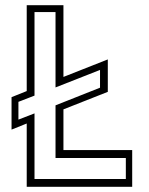

<svg xmlns="http://www.w3.org/2000/svg" viewBox="-20 -720 575 740"><path d="M83 0V-244L24.5 -220.5V-345.5L83 -369V-700H224.5V-423.5L395.5 -491V-366L224.5 -298.5V-141.5H489.5V0ZM113 -30H465V-111H194V-314L365.5 -382V-450.5L194 -383V-673.5H113V-351.5L51 -327.5V-259L113 -283Z"/></svg>

Font: Tourney Condensed Light
Style: Regular
Weight: 300
Width: 3
Designer: Tyler Finck
Foundry: Etcetera Type Co
Version: Version 1.010; ttfautohint (v1.8.3)